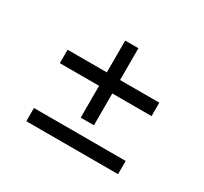

<svg xmlns="http://www.w3.org/2000/svg" viewBox="-108 -680 834 786"><g transform="rotate(30 309.0 -287.0)"><path d="M92.8 -105.5H526.4V-43H92.8ZM92.8 -380.9H278.3V-531.2H340.8V-380.9H526.4V-317.4H340.8V-167H278.3V-317.4H92.8Z"/></g></svg>

Font: Pretendard JP Light
Style: Regular
Weight: 300
Designer: Base glyphs from Inter by Rasmus Andersson; Hangeul glyphs from Noto Sans CJK(Source Han Sans) by Jang Soo-young and Kan
Foundry: Kil Hyung-jin
Version: Version 1.309